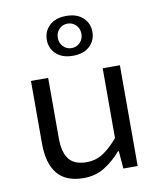

<svg xmlns="http://www.w3.org/2000/svg" viewBox="-86 -830 771 912"><g transform="rotate(-10 300.0 -374.5)"><path d="M245 12Q159 12 118 -38Q77 -88 77 -184V-486H160V-195Q160 -127 186 -93.5Q212 -60 272 -60Q314 -60 348 -81Q382 -102 423 -149V-486H506V0H437L430 -85H426Q389 -42 345 -15Q301 12 245 12ZM295 -569Q243 -569 214 -596.5Q185 -624 185 -665Q185 -706 214 -733.5Q243 -761 295 -761Q347 -761 376 -733.5Q405 -706 405 -665Q405 -624 376 -596.5Q347 -569 295 -569ZM295 -606Q319 -606 335.5 -623Q352 -640 352 -665Q352 -690 335.5 -707Q319 -724 295 -724Q271 -724 254.5 -707Q238 -690 238 -665Q238 -640 254.5 -623Q271 -606 295 -606Z"/></g></svg>

Font: Source Code Variable
Style: Regular
Weight: 400
Monospace: yes
Designer: Paul D. Hunt, Teo Tuominen
Foundry: Adobe Systems Incorporated
Version: Version 1.010;hotconv 1.0.106;makeotfexe 2.5.65593